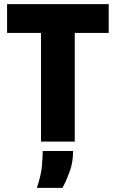

<svg xmlns="http://www.w3.org/2000/svg" viewBox="-20 -680 556 922"><path d="M177 0V-522H14V-660H502V-522H339V0ZM157 222Q178 160 181.5 115Q185 70 185 45H331Q331 101 313.5 147.5Q296 194 280 222Z"/></svg>

Font: Bricolage Grotesque 48pt ExtraBold
Style: Regular
Weight: 800
Designer: Mathieu Triay
Foundry: Atelier Triay
Version: Version 1.000; ttfautohint (v1.8.4.7-5d5b);gftools[0.9.32]